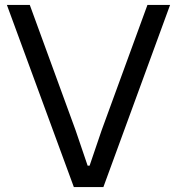

<svg xmlns="http://www.w3.org/2000/svg" viewBox="-20 -760 719 780"><path d="M8 -740H101L287 -231L336 -87H344L393 -231L579 -740H671L400 0H280Z"/></svg>

Font: Encode Sans Normal
Style: Regular
Weight: 400
Designer: Pablo Impallari, Andres Torresi
Foundry: Pablo Impallari, Andres Torresi
Version: Version 1.000; ttfautohint (v1.00) -l 8 -r 50 -G 200 -x 14 -